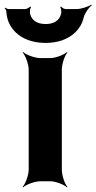

<svg xmlns="http://www.w3.org/2000/svg" viewBox="-52 -777 413 823"><path d="M213 -50V-478C213 -502 225 -539 237 -552L235 -554C222 -542 187 -528 163 -528H121C97 -528 60 -542 47 -554L45 -552C57 -539 71 -502 71 -478V-50C71 -26 57 11 45 24L47 26C60 14 97 0 121 0H163C187 0 222 14 235 26L237 24C225 11 213 -26 213 -50ZM144 -674C108 -674 84 -689 77 -718C75 -726 77 -742 81 -747L77 -749C74 -744 62 -738 54 -738H-14C-19 -738 -27 -742 -30 -744L-32 -741C-29 -739 -25 -733 -25 -728C-24 -711 -20 -694 -14 -680C10 -626 67 -593 144 -593C169 -593 193 -597 214 -604C258 -620 295 -651 307 -703C312 -722 329 -745 341 -754L339 -757C326 -748 295 -738 275 -738H231C223 -738 213 -744 210 -749L206 -747C210 -742 212 -726 210 -718C203 -689 179 -674 144 -674Z"/></svg>

Font: Asimov
Style: EdgeNar
Weight: 500
Designer: Google
Version: Version 2.000980: 2014